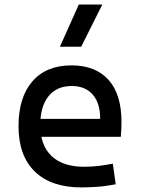

<svg xmlns="http://www.w3.org/2000/svg" viewBox="-20 -815 626 845"><path d="M337.9 9.8Q205.6 9.8 133.5 -59.8Q61.5 -129.4 61.5 -259.8Q61.5 -386.7 122.6 -457Q183.6 -527.3 294.9 -527.3Q399.9 -527.3 457.3 -463.9Q514.6 -400.4 514.6 -279.3Q514.6 -243.7 511.7 -212.9H148.4V-292H420.9Q420.9 -361.8 387.7 -399.2Q354.5 -436.5 295.9 -436.5Q230 -436.5 193.6 -391.6Q157.2 -346.7 157.2 -264.6Q157.2 -174.8 207.3 -127.9Q257.3 -81.1 349.6 -81.1Q381.8 -81.1 413.1 -84.7Q444.3 -88.4 476.6 -94.7L489.3 -3.9Q443.4 4.9 405.3 7.3Q367.2 9.8 337.9 9.8ZM243.7 -609.4 326.7 -794.9H430.2L337.4 -609.4Z"/></svg>

Font: Cascadia Code
Style: Regular
Weight: 400
Monospace: yes
Designer: Aaron Bell
Foundry: Saja Typeworks
Version: Version 2106.017